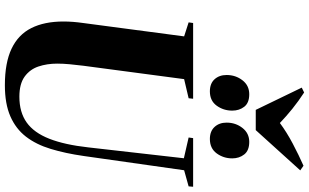

<svg xmlns="http://www.w3.org/2000/svg" viewBox="-254 -972 1237 768"><g transform="rotate(90 364.0 -588.5)"><path d="M661.5 -707 604.5 -305.5Q594 -232 576.2 -173.5Q558.5 -115 527 -74.2Q495.5 -33.5 445.5 -11.8Q395.5 10 321.5 10Q231.5 10 175.2 -16.8Q119 -43.5 92.8 -95.8Q66.5 -148 66.5 -224.5Q66.5 -243 68 -262.5Q69.5 -282 72.5 -303L126 -707L70 -725L72.5 -743H375.5L373.5 -725L297 -707L243.5 -304Q240 -276 237.5 -249.5Q235 -223 235 -199Q235 -158.5 246.5 -124.2Q258 -90 287 -69Q316 -48 367 -48Q429.5 -48 470.5 -77.2Q511.5 -106.5 535.5 -167.8Q559.5 -229 570 -323.5L613.5 -706L530.5 -725L533 -743H727.5L726 -725ZM346 -810Q314.5 -810 297.5 -828.8Q280.5 -847.5 280.5 -877Q280.5 -913 301.5 -940.2Q322.5 -967.5 357.5 -967.5Q392 -967.5 407.5 -947.5Q423 -927.5 423 -899.5Q423 -864.5 403.2 -837.2Q383.5 -810 346 -810ZM536.5 -810Q505.5 -810 488.2 -828.8Q471 -847.5 471 -877Q471 -913 492.2 -940.2Q513.5 -967.5 548 -967.5Q582.5 -967.5 598.2 -947.5Q614 -927.5 614 -899.5Q614 -864.5 594 -837.2Q574 -810 536.5 -810ZM420 -993.5 331 -1177.5 350.5 -1187Q384.5 -1165 415.8 -1139.8Q447 -1114.5 472.5 -1090Q509.5 -1117.5 555 -1141.5Q600.5 -1165.5 643.5 -1184.5L662 -1171.5L501 -993.5Z"/></g></svg>

Font: Merriweather 144pt ExtraBold
Style: Italic
Weight: 800
Italic angle: -7.8°
Version: Version 2.101